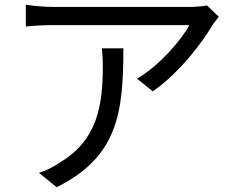

<svg xmlns="http://www.w3.org/2000/svg" viewBox="-20 -746 971 803"><path d="M88 -635C127 -639 165 -641 202 -641H772C739 -579 645 -470 553 -417L619 -364C733 -443 828 -572 868 -640C875 -651 888 -666 895 -676L846 -723C831 -720 795 -717 776 -717H202C165 -717 123 -721 88 -726ZM143 -23 217 37C472 -90 496 -273 496 -544H406C409 -518 410 -496 410 -472C410 -305 388 -162 233 -68C205 -48 171 -32 143 -23Z"/></svg>

Font: GenEiGothic-pro-Regular
Style: Regular
Weight: 400
Designer: Ryoko NISHIZUKA (kana & ideographs); Paul D. Hunt (Latin, Greek & Cyrillic); Wenlong ZHANG (bopomofo); Sandoll Communica
Foundry: Adobe Systems Incorporated; o_tamon
Version: Version 1.000.140830